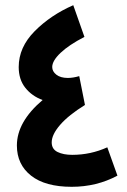

<svg xmlns="http://www.w3.org/2000/svg" viewBox="-20 -713 487 739"><path d="M432 -37Q352 6 256 6Q154 6 99.5 -37Q45 -80 45 -153Q45 -244 144 -328Q103 -343 77.5 -375Q52 -407 52 -455Q52 -531 113.5 -593Q175 -655 262 -693L305 -571Q245 -540 213 -509.5Q181 -479 181 -455Q181 -438 197 -425.5Q213 -413 241 -413Q261 -413 285 -420L307 -309Q244 -270 211.5 -232.5Q179 -195 179 -165Q179 -139 201.5 -128Q224 -117 258 -117Q329 -117 393 -146Z"/></svg>

Font: Noto Sans Arabic Cond
Style: Bold
Weight: 700
Width: 3
Designer: Nadine Chahine
Foundry: Monotype Imaging Inc.
Version: Version 1.001